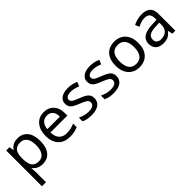

<svg xmlns="http://www.w3.org/2000/svg" viewBox="178 -1627 2948 2948"><g transform="rotate(-45 1651.5 -153.0)"><path d="M338.9 9.8Q231 9.8 172.9 -67.9H167L168.9 -47.9Q172.9 -9.8 172.9 20V240.2H85V-536.1H157.2L168.9 -462.9H172.9Q204.1 -506.8 245.1 -526.4Q286.1 -545.9 339.8 -545.9Q444.3 -545.9 502.2 -473.4Q560.1 -400.9 560.1 -269Q560.1 -137.7 502 -64Q443.8 9.8 338.9 9.8ZM324.2 -472.2Q244.6 -472.2 209.2 -427.2Q173.8 -382.3 172.9 -286.1V-269Q172.9 -160.2 209 -111.6Q245.1 -63 326.2 -63Q393.6 -63 431.4 -117.7Q469.2 -172.4 469.2 -270Q469.2 -368.2 431.4 -420.2Q393.6 -472.2 324.2 -472.2Z M928.2 9.8Q807.6 9.8 739 -63.2Q670.4 -136.2 670.4 -264.2Q670.4 -393.1 734.4 -469.5Q798.3 -545.9 907.2 -545.9Q1008.3 -545.9 1068.4 -480.7Q1128.4 -415.5 1128.4 -304.2V-251H761.2Q763.7 -159.7 807.6 -112.3Q851.6 -64.9 932.1 -64.9Q975.1 -64.9 1013.7 -72.5Q1052.2 -80.1 1104 -102.1V-24.9Q1059.6 -5.9 1020.5 2Q981.4 9.8 928.2 9.8ZM906.2 -474.1Q843.3 -474.1 806.6 -433.6Q770 -393.1 763.2 -320.8H1036.1Q1035.2 -396 1001.5 -435.1Q967.8 -474.1 906.2 -474.1Z M1613.3 -147.9Q1613.3 -72.8 1557.1 -31.5Q1501 9.8 1399.4 9.8Q1293.5 9.8 1231 -23.9V-104Q1319.3 -61 1401.4 -61Q1467.8 -61 1498 -82.5Q1528.3 -104 1528.3 -140.1Q1528.3 -171.9 1499.3 -193.8Q1470.2 -215.8 1396 -244.1Q1320.3 -273.4 1289.6 -294.2Q1258.8 -314.9 1244.4 -340.8Q1230 -366.7 1230 -403.8Q1230 -469.7 1283.7 -507.8Q1337.4 -545.9 1431.2 -545.9Q1522.5 -545.9 1602.1 -509.8L1572.3 -439.9Q1490.7 -474.1 1425.3 -474.1Q1370.6 -474.1 1342.3 -456.8Q1314 -439.5 1314 -409.2Q1314 -379.9 1338.4 -360.6Q1362.8 -341.3 1452.1 -307.1Q1519 -282.2 1551 -260.7Q1583 -239.3 1598.1 -212.4Q1613.3 -185.5 1613.3 -147.9Z M2092.3 -147.9Q2092.3 -72.8 2036.1 -31.5Q1980 9.8 1878.4 9.8Q1772.5 9.8 1710 -23.9V-104Q1798.3 -61 1880.4 -61Q1946.8 -61 1977.1 -82.5Q2007.3 -104 2007.3 -140.1Q2007.3 -171.9 1978.3 -193.8Q1949.2 -215.8 1875 -244.1Q1799.3 -273.4 1768.6 -294.2Q1737.8 -314.9 1723.4 -340.8Q1709 -366.7 1709 -403.8Q1709 -469.7 1762.7 -507.8Q1816.4 -545.9 1910.2 -545.9Q2001.5 -545.9 2081.1 -509.8L2051.3 -439.9Q1969.7 -474.1 1904.3 -474.1Q1849.6 -474.1 1821.3 -456.8Q1793 -439.5 1793 -409.2Q1793 -379.9 1817.4 -360.6Q1841.8 -341.3 1931.2 -307.1Q1998 -282.2 2030 -260.7Q2062 -239.3 2077.1 -212.4Q2092.3 -185.5 2092.3 -147.9Z M2688 -269Q2688 -137.7 2621.6 -64Q2555.2 9.8 2438 9.8Q2365.2 9.8 2309.1 -24.2Q2252.9 -58.1 2222.7 -121.6Q2192.4 -185.1 2192.4 -269Q2192.4 -399.9 2257.8 -472.9Q2323.2 -545.9 2441.4 -545.9Q2554.7 -545.9 2621.3 -471.4Q2688 -397 2688 -269ZM2283.2 -269Q2283.2 -168 2323 -115.5Q2362.8 -63 2440.4 -63Q2517.1 -63 2557.1 -115.5Q2597.2 -168 2597.2 -269Q2597.2 -370.1 2556.9 -421.1Q2516.6 -472.2 2439 -472.2Q2283.2 -472.2 2283.2 -269Z M3158.2 0 3141.1 -76.2H3137.2Q3097.2 -25.9 3057.4 -8.1Q3017.6 9.8 2957 9.8Q2877.9 9.8 2833 -31.7Q2788.1 -73.2 2788.1 -148.9Q2788.1 -312 3045.4 -319.8L3136.2 -323.2V-355Q3136.2 -416 3109.9 -445.1Q3083.5 -474.1 3025.4 -474.1Q2982.9 -474.1 2945.1 -461.4Q2907.2 -448.7 2874 -433.1L2847.2 -499Q2887.7 -520.5 2935.5 -532.7Q2983.4 -544.9 3030.3 -544.9Q3127.4 -544.9 3174.8 -502Q3222.2 -459 3222.2 -365.2V0ZM2977.1 -61Q3050.8 -61 3093 -100.8Q3135.3 -140.6 3135.3 -213.9V-262.2L3056.2 -258.8Q2963.9 -255.4 2921.6 -229.5Q2879.4 -203.6 2879.4 -147.9Q2879.4 -106 2905 -83.5Q2930.7 -61 2977.1 -61Z"/></g></svg>

Font: Noto Sans Malayalam
Style: Regular
Weight: 400
Designer: Monotype Design team
Foundry: Monotype Imaging Inc.
Version: Version 1.02